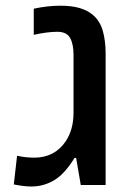

<svg xmlns="http://www.w3.org/2000/svg" viewBox="-20 -661 475 686"><path d="M92.3 5.4Q66.4 5.4 29.3 -2L41 -104.5Q71.8 -97.7 102.1 -97.7Q175.3 -97.7 214.8 -156.2Q228 -175.8 235.4 -201.4Q242.7 -227.1 242.7 -258.3V-465.8Q242.7 -503.4 230.5 -525.4Q218.3 -547.4 184.6 -547.4Q148.9 -547.4 100.6 -536.6V-629.9Q149.4 -640.6 196.3 -640.6Q236.8 -640.6 265.1 -632.1Q293.5 -623.5 311 -608.4Q337.4 -586.4 347.4 -550.5Q357.4 -514.6 357.4 -469.7V0H268.6L252 -96.7H246.1Q236.8 -80.6 223.6 -63.7Q210.4 -46.9 198.7 -36.1Q178.7 -17.1 151.1 -5.9Q123.5 5.4 92.3 5.4Z"/></svg>

Font: Open Sans SemiBold
Style: Regular
Weight: 600
Designer: Monotype Design Team
Foundry: Monotype Imaging Inc.
Version: Version 3.003; ttfautohint (v1.8.4)